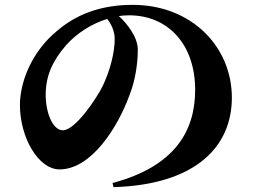

<svg xmlns="http://www.w3.org/2000/svg" viewBox="-20 -745 1040 790"><path d="M443 8 447 25C787 15 934 -143 934 -343C934 -553 768 -725 526 -725C396 -725 296 -687 216 -619C106 -529 62 -402 62 -313C62 -179 138 -48 225 -48C357 -48 466 -224 513 -354C538 -417 547 -488 547 -541C547 -593 502 -649 469 -679C483 -681 497 -682 511 -682C672 -682 783 -562 783 -375C783 -206 699 -60 443 8ZM421 -667C438 -647 452 -615 452 -585C452 -529 433 -455 403 -392C376 -337 289 -209 239 -209C196 -209 168 -283 168 -354C168 -433 196 -494 251 -558C297 -610 359 -648 421 -667Z"/></svg>

Font: GenKiMin2 TW H
Style: Regular
Weight: 900
Version: Version 2.100;PS 2.1;hotconv 16.6.51;makeotf.lib2.5.65220 DE